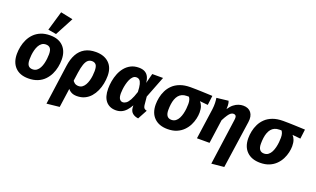

<svg xmlns="http://www.w3.org/2000/svg" viewBox="-103 -1444 3729 2264"><g transform="rotate(20 1762.0 -312.0)"><path d="M249.4 17.2Q143.6 17.2 85.1 -43.1Q26.6 -103.4 26.6 -209.3Q26.6 -254.1 36.1 -301.4Q45.6 -348.7 66.7 -393Q87.8 -437.3 122.4 -472.5Q157 -507.7 206.8 -528.2Q256.5 -548.8 323.7 -548.8Q430.2 -548.8 488.8 -488Q547.5 -427.2 546.8 -322.3Q546.8 -278.4 537.3 -230.8Q527.9 -183.2 506.6 -139.2Q485.3 -95.2 450.9 -59.7Q416.5 -24.2 366.6 -3.5Q316.7 17.2 249.4 17.2ZM260.9 -101Q292.1 -101 313.5 -117.1Q334.9 -133.1 348.7 -159.4Q362.5 -185.6 370.1 -216.2Q377.7 -246.9 381.1 -277.5Q384.5 -308.2 384.5 -332.3Q385.1 -384.4 367 -407.5Q349 -430.5 312.2 -430.5Q281.7 -430.5 260 -414.5Q238.3 -398.4 224.4 -372.2Q210.6 -345.9 202.9 -315.3Q195.1 -284.7 192 -254Q189 -223.4 189 -199.3Q189 -147.2 206.9 -124.1Q224.8 -101 260.9 -101ZM277.7 -604 349.5 -848.4 502.4 -816.8 380.4 -586.5Z M715.2 206 555.2 223.2 624.5 -276.6Q636.5 -364.3 670.1 -424.9Q703.8 -485.5 760.1 -517.1Q816.5 -548.8 896.5 -548.8Q1000.3 -548.8 1060.8 -492.1Q1121.4 -435.5 1121.4 -330.5Q1121.4 -282.7 1111.7 -233.2Q1102.1 -183.8 1082 -139.1Q1061.9 -94.4 1031.1 -59Q1000.3 -23.6 957.4 -3.2Q914.6 17.2 858.6 17.2Q816.7 17.2 787 0.5Q757.3 -16.2 740.6 -44.7L756.2 -154.9Q768.9 -128.7 788.9 -114.7Q809 -100.7 837.9 -100.7Q865.1 -100.7 885.3 -115.5Q905.5 -130.2 919.5 -155.2Q933.5 -180.1 942 -210.4Q950.6 -240.8 954.3 -272.6Q958 -304.3 958 -331.8Q958 -389.7 940 -410.8Q922 -431.9 889.9 -431.9Q859.3 -431.9 838 -413.1Q816.8 -394.2 802.6 -353.2Q788.5 -312.2 778.9 -246.5Z M1436.8 -548.8Q1481.2 -548.8 1510.7 -532.8Q1540.3 -516.8 1556.5 -485.5Q1572.7 -454.3 1576.3 -408.3L1608 -531.6H1743.4L1637.7 -259.8L1647.9 -154.6Q1650.9 -129.4 1661.8 -117.9Q1672.7 -106.4 1694.7 -102.3L1630.3 16.9Q1585.3 11.3 1557.7 -12.1Q1530.1 -35.5 1526.5 -78.5L1524.9 -108.7Q1502.6 -68.3 1476.5 -39.9Q1450.3 -11.4 1418.5 2.9Q1386.6 17.2 1347.5 17.2Q1269.2 17.2 1223.6 -36Q1178 -89.3 1178 -193.2Q1178 -238.8 1186.6 -288.3Q1195.3 -337.8 1213.9 -384.1Q1232.5 -430.4 1262.8 -467.4Q1293.1 -504.4 1336 -526.6Q1378.9 -548.8 1436.8 -548.8ZM1446.4 -431.5Q1422.2 -431.5 1404 -414.1Q1385.8 -396.7 1373.2 -368.6Q1360.6 -340.5 1352.7 -307.8Q1344.8 -275.2 1341.3 -244.8Q1337.7 -214.5 1337.7 -193.3Q1337.7 -142.7 1353.4 -121.4Q1369 -100 1392.7 -100Q1414.4 -100 1435.4 -114.7Q1456.4 -129.4 1477.8 -167.6Q1499.2 -205.8 1521 -274.9Q1519 -335.6 1510.1 -369.7Q1501.2 -403.7 1485.7 -417.6Q1470.2 -431.5 1446.4 -431.5Z M2087.4 -540.2Q2123.3 -540.2 2157.7 -539.3Q2192.1 -538.5 2226.4 -537.2Q2260.7 -535.9 2294.4 -534.5Q2328.1 -533.2 2362.2 -531.6L2347.4 -413.3L2245.7 -423.3Q2265.5 -402.9 2276.8 -371.5Q2288.1 -340.1 2288.1 -294.9Q2288.1 -259.3 2278.6 -217.1Q2269.2 -174.9 2248.5 -133.7Q2227.9 -92.5 2193.8 -58.2Q2159.7 -23.8 2111.1 -3.3Q2062.6 17.2 1996.7 17.2Q1890.2 17.2 1829.4 -42.6Q1768.6 -102.5 1768.6 -209.3Q1768.6 -251.2 1777.8 -296.7Q1786.9 -342.2 1808.1 -385.5Q1829.2 -428.8 1865.5 -463.8Q1901.7 -498.8 1956.6 -519.5Q2011.5 -540.2 2087.4 -540.2ZM2105.7 -428.2H2080.2Q2045.9 -428.2 2020.8 -416.9Q1995.7 -405.6 1978.4 -384.6Q1961.1 -363.6 1950.6 -334.8Q1940 -306 1935.4 -271.4Q1930.7 -236.9 1930.7 -197.6Q1930.7 -148.6 1949.2 -124.8Q1967.8 -101 2003.6 -101Q2034.8 -101 2056.8 -117.9Q2078.8 -134.7 2092.8 -162.4Q2106.8 -190.1 2114.7 -222.9Q2122.6 -255.6 2125.7 -287.6Q2128.7 -319.7 2128.7 -344.8Q2128.7 -374.3 2122.5 -395Q2116.3 -415.7 2105.7 -428.2Z M2745.6 -548.8Q2811.8 -548.8 2844.8 -505.9Q2877.9 -463 2866.9 -386.7L2780.9 207.9L2623.6 223.2L2703.3 -351.1Q2709.4 -392.5 2699.2 -405.7Q2689 -418.9 2668.9 -418.9Q2652.6 -418.9 2636.9 -407.8Q2621.2 -396.7 2603.4 -370.4Q2585.5 -344.1 2562 -298.8L2520.2 0H2362.2L2416.5 -384.7Q2421.9 -427.1 2420.5 -463.8Q2419.2 -500.6 2414.5 -526.4L2561.5 -543.5Q2566.8 -531.6 2569.3 -518.9Q2571.8 -506.2 2572.8 -488.1Q2573.8 -470 2572.1 -442.8Q2599.1 -483.5 2628.3 -506.4Q2657.4 -529.3 2687.3 -539Q2717.1 -548.8 2745.6 -548.8Z M3249.4 -540.2Q3285.3 -540.2 3319.7 -539.3Q3354.1 -538.5 3388.4 -537.2Q3422.7 -535.9 3456.4 -534.5Q3490.1 -533.2 3524.2 -531.6L3509.4 -413.3L3407.7 -423.3Q3427.5 -402.9 3438.8 -371.5Q3450.1 -340.1 3450.1 -294.9Q3450.1 -259.3 3440.6 -217.1Q3431.2 -174.9 3410.5 -133.7Q3389.9 -92.5 3355.8 -58.2Q3321.7 -23.8 3273.1 -3.3Q3224.6 17.2 3158.7 17.2Q3052.2 17.2 2991.4 -42.6Q2930.6 -102.5 2930.6 -209.3Q2930.6 -251.2 2939.8 -296.7Q2948.9 -342.2 2970.1 -385.5Q2991.2 -428.8 3027.5 -463.8Q3063.7 -498.8 3118.6 -519.5Q3173.5 -540.2 3249.4 -540.2ZM3267.7 -428.2H3242.2Q3207.9 -428.2 3182.8 -416.9Q3157.7 -405.6 3140.4 -384.6Q3123.1 -363.6 3112.6 -334.8Q3102 -306 3097.4 -271.4Q3092.7 -236.9 3092.7 -197.6Q3092.7 -148.6 3111.2 -124.8Q3129.8 -101 3165.6 -101Q3196.8 -101 3218.8 -117.9Q3240.8 -134.7 3254.8 -162.4Q3268.8 -190.1 3276.7 -222.9Q3284.6 -255.6 3287.7 -287.6Q3290.7 -319.7 3290.7 -344.8Q3290.7 -374.3 3284.5 -395Q3278.3 -415.7 3267.7 -428.2Z"/></g></svg>

Font: Fira Sans Variable
Style: Italic
Weight: 397
Italic angle: -8°
Designer: Carrois Corporate & Edenspiekermann AG
Foundry: Carrois Corporate GbR & Edenspiekermann AG
Version: Version 4.202